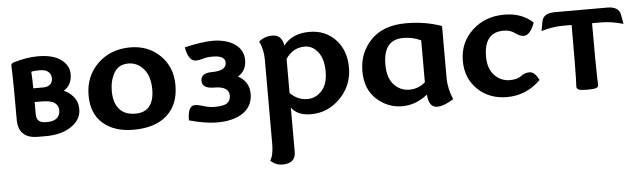

<svg xmlns="http://www.w3.org/2000/svg" viewBox="-45 -592 3381 1014"><g transform="rotate(-5 1645.0 -84.5)"><path d="M191.4 -257.3Q216.3 -257.3 229.5 -269Q242.7 -280.8 242.7 -302.2Q242.7 -322.3 228 -335.9Q213.4 -349.6 181.2 -349.6Q151.9 -349.6 137.2 -345.2Q140.1 -299.8 140.1 -257.3ZM200.7 -73.7Q231.9 -73.7 249.3 -88.4Q266.6 -103 266.6 -128.9Q266.6 -154.8 246.8 -169.7Q227.1 -184.6 174.8 -184.6H141.1V-120.1Q141.1 -73.7 189 -73.7ZM184.1 0H143.6Q38.6 0 38.6 -100.1Q38.6 -298.3 36.9 -336.2Q35.2 -374 35.2 -386.7Q35.2 -398.4 49.3 -402.8Q117.7 -423.8 179.7 -423.8Q258.3 -423.8 300.8 -392.6Q343.3 -361.3 343.3 -314.9Q343.3 -257.8 299.3 -230Q325.7 -221.2 349.1 -193.8Q372.6 -166.5 372.6 -126.5Q372.6 -71.8 320.3 -35.9Q268.1 0 184.1 0Z M649.4 6.8Q547.9 6.8 487.8 -45.4Q427.7 -97.7 427.7 -193.4Q427.7 -296.4 496.1 -362.3Q564.5 -428.2 668.5 -428.2Q763.7 -428.2 826.7 -366.5Q889.6 -304.7 889.6 -209.5Q889.6 -106 826.7 -49.6Q763.7 6.8 649.4 6.8ZM666.5 -77.1Q716.3 -77.1 741 -108.2Q765.6 -139.2 765.6 -196.3Q765.6 -267.1 732.2 -305.7Q698.7 -344.2 651.4 -344.2Q599.6 -344.2 575.7 -303.2Q551.8 -262.2 551.8 -207Q551.8 -145.5 580.6 -111.3Q609.4 -77.1 666.5 -77.1Z M1091.3 6.8Q1030.8 6.8 944.3 -17.1Q944.3 -94.7 982.4 -94.7Q1000.5 -94.7 1028.8 -85.4Q1057.1 -76.2 1086.4 -76.2Q1134.8 -76.2 1152.8 -89.6Q1170.9 -103 1170.9 -128.4Q1170.9 -178.2 1091.8 -178.2Q1028.3 -178.2 1028.3 -219.7Q1028.3 -260.7 1087.9 -260.7Q1164.1 -260.7 1164.1 -304.2Q1164.1 -341.8 1098.1 -341.8Q1067.4 -341.8 1046.6 -335.2Q1025.9 -328.6 1009.3 -328.6Q969.2 -328.6 956.1 -403.3Q1049.8 -424.8 1103 -424.8Q1177.2 -424.8 1222.4 -393.6Q1267.6 -362.3 1267.6 -309.1Q1267.6 -252.4 1222.7 -225.1Q1281.2 -193.4 1281.2 -128.4Q1281.2 -64 1230.7 -28.6Q1180.2 6.8 1091.3 6.8Z M1578.6 -74.7Q1621.6 -74.7 1653.8 -109.4Q1686 -144 1686 -210.9Q1686 -278.3 1657 -315.2Q1627.9 -352.1 1587.4 -352.1Q1524.4 -352.1 1486.3 -295.4V-115.2Q1524.9 -74.7 1578.6 -74.7ZM1480.5 -367.2H1481.4Q1526.9 -427.2 1618.7 -427.2Q1702.6 -427.2 1756.6 -370.1Q1810.5 -313 1810.5 -221.2Q1810.5 -126.5 1745.1 -59.8Q1679.7 6.8 1589.4 6.8Q1517.6 6.8 1486.3 -37.6V196.8Q1486.3 258.3 1417 258.3Q1380.4 258.3 1353.5 232.4Q1363.3 216.3 1367.4 194.3Q1371.6 172.4 1371.6 147.5V-302.2Q1371.6 -356 1350.1 -399.4Q1380.4 -424.8 1420.9 -424.8Q1472.7 -424.8 1480.5 -367.2Z M2256.8 25.4Q2212.9 25.4 2208 -43Q2144.5 6.8 2074.2 6.8Q1997.1 6.8 1938.2 -46.6Q1879.4 -100.1 1879.4 -195.8Q1879.4 -293 1944.3 -360.6Q2009.3 -428.2 2131.3 -428.2Q2232.4 -428.2 2319.3 -397V-122.6Q2319.3 -64.9 2344.2 -7.3Q2293.5 25.4 2256.8 25.4ZM2119.1 -77.1Q2165.5 -77.1 2203.1 -108.9V-331.1Q2160.2 -352.1 2109.4 -352.1Q2003.4 -352.1 2003.4 -220.2Q2003.4 -149.4 2036.9 -113.3Q2070.3 -77.1 2119.1 -77.1Z M2629.4 6.8Q2535.2 6.8 2473.9 -52.2Q2412.6 -111.3 2412.6 -203.1Q2412.6 -300.3 2481 -364.3Q2549.3 -428.2 2651.4 -428.2Q2744.6 -428.2 2803.2 -373Q2779.3 -307.6 2745.1 -307.6Q2725.1 -307.6 2700.4 -325.9Q2675.8 -344.2 2641.1 -344.2Q2536.6 -344.2 2536.6 -215.8Q2536.6 -152.3 2570.1 -116.7Q2603.5 -81.1 2651.4 -81.1Q2691.4 -81.1 2711.7 -97.2Q2731.9 -113.3 2758.3 -113.3Q2785.2 -113.3 2807.6 -67.9Q2731.4 6.8 2629.4 6.8Z M3055.7 4.9Q3020.5 4.9 3009.3 0Q2998 -4.9 2998 -15.1Q2998 -27.8 2999.8 -66.2Q3001.5 -104.5 3001.5 -342.8H2955.1Q2900.4 -342.8 2840.3 -324.7L2849.6 -374.5Q2857.4 -418 2918.5 -418H3196.8Q3257.8 -418 3266.1 -374.5L3274.9 -324.7Q3212.9 -342.8 3157.2 -342.8H3109.9Q3109.9 -104.5 3111.6 -66.2Q3113.3 -27.8 3113.3 -15.1Q3113.3 -4.9 3102.3 0Q3091.3 4.9 3055.7 4.9Z"/></g></svg>

Font: ALMAS
Style: Bold
Weight: 700
Designer: ALMAS Font/ by Husham Jawad Kadhim, derived from the Bainsely font by/ Paul James MIller
Foundry: High-Logic / Made with FontCreator
Version: Version 1.411;September 19, 2021;FontCreator 14.0.0.2814 32-